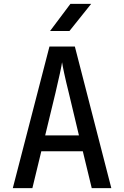

<svg xmlns="http://www.w3.org/2000/svg" viewBox="-20 -970 640 990"><path d="M46 0 235 -730H366L554 0H453L407 -190H193L147 0ZM213 -272H387L335 -490Q320 -550 311 -592Q302 -634 300 -649Q298 -634 289 -592Q280 -550 266 -491ZM238 -810 343 -950H450L338 -810Z"/></svg>

Font: JetBrains Mono NL Medium
Style: Regular
Weight: 500
Monospace: yes
Designer: Philipp Nurullin, Konstantin Bulenkov
Foundry: JetBrains
Version: Version 2.305; ttfautohint (v1.8.4.7-5d5b)